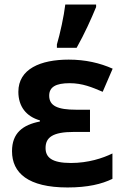

<svg xmlns="http://www.w3.org/2000/svg" viewBox="-20 -817 551 847"><path d="M231 -606H318C353 -668 383 -735 404 -786V-797H268C262 -746 245 -668 231 -621ZM377 -333H316C234 -333 197 -350 197 -395C197 -433 226 -450 287 -450C344 -450 386 -432 433 -412L477 -514C421 -539 357 -554 283 -554C159 -554 61 -513 61 -412C61 -347 96 -303 156 -286V-281C80 -266 33 -230 33 -150C33 -54 104 10 278 10C367 10 429 -5 476 -28V-140C433 -119 369 -98 293 -98C208 -98 181 -123 181 -164C181 -210 211 -235 306 -235H377Z"/></svg>

Font: Noto Sans Display
Style: Bold
Weight: 700
Designer: Monotype Design Team
Foundry: Monotype Imaging Inc.
Version: Version 1.900